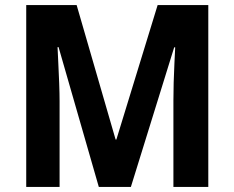

<svg xmlns="http://www.w3.org/2000/svg" viewBox="-20 -734 920 754"><path d="M368 0 210 -549H206Q207 -524 209 -485.5Q211 -447 212.5 -406.5Q214 -366 214 -336V0H83V-714H281L434 -186H437L599 -714H798V0H661V-340Q661 -370 662 -409Q663 -448 665 -486Q667 -524 668 -548H664L494 0Z"/></svg>

Font: Noto Sans Gujarati SemiCondensed
Style: Bold
Weight: 700
Width: 4
Designer: Jelle Bosma - Monotype Design Team, Universal Thirst
Foundry: Monotype Imaging Inc.
Version: Version 2.106; ttfautohint (v1.8.4.7-5d5b)